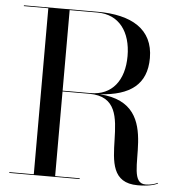

<svg xmlns="http://www.w3.org/2000/svg" viewBox="-53 -801 804 856"><g transform="rotate(5 349.0 -372.5)"><path d="M19.5 -3.5V0H334.5V-3.5H224.5V-382.5H344.5C590.5 -382.5 361.5 5 594.5 5C638.5 5 668.5 -2 684.5 -11L683 -13.5C669 -6.5 650 -1.5 629 -1.5C510 -1.5 696.5 -365 391 -384.5C526 -393 599.5 -446 599.5 -564.5C599.5 -694.5 500.5 -750 349.5 -750H19.5V-746.5H129V-3.5ZM349.5 -746.5C445.5 -746.5 499.5 -673.5 499.5 -564.5C499.5 -455.5 445.5 -386 349.5 -386H224.5V-746.5Z"/></g></svg>

Font: Bodoni* 48pt
Style: Regular
Weight: 400
Version: Version 2.3